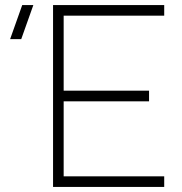

<svg xmlns="http://www.w3.org/2000/svg" viewBox="-20 -740 720 760"><path d="M190 0V-720H630V-678H232V-381H570V-339H232V-42H630V0ZM64 -585H20L68 -720H112Z"/></svg>

Font: Vela Sans ExtLt
Style: Regular
Weight: 200
Designer: Principal design: Mikhail Sharanda - project Manrope.
Design modification: Ravid Balaliev
Foundry: Mikhail Sharanda
Version: Version 1.001